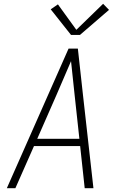

<svg xmlns="http://www.w3.org/2000/svg" viewBox="-20 -991 640 1011"><path d="M16 0 341 -735H390L417 -490L472 0H426L402 -222H159L61 0ZM176 -260H398L373 -490Q368 -535 363.5 -579.5Q359 -624 354 -669Q335 -624 315.5 -579.5Q296 -535 277 -490ZM354 -807 247 -942 285 -968 382 -834 523 -971 554 -939 401 -807Z"/></svg>

Font: Iosevka SS04 XLt Ex
Style: Italic
Weight: 200
Width: 7
Italic angle: -9°
Monospace: yes
Designer: Belleve Invis
Foundry: Belleve Invis
Version: Version 19.0.0; ttfautohint (v1.8.4)